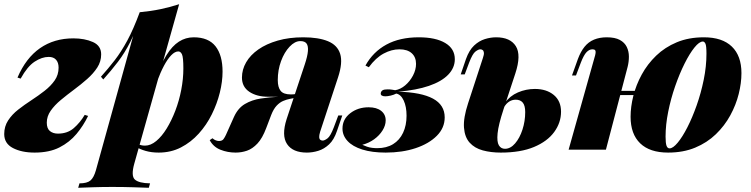

<svg xmlns="http://www.w3.org/2000/svg" viewBox="-44 -710 3563 911"><path d="M231 -76Q276 -76 306 -102Q336 -128 358 -165L374 -160Q352 -114 319 -74.5Q286 -35 238 -10.5Q190 14 120 14Q59 14 17.5 -7.5Q-24 -29 -24 -74Q-24 -110 -5.5 -138.5Q13 -167 42.5 -190Q72 -213 105 -234.5Q138 -256 167.5 -279Q197 -302 215.5 -328.5Q234 -355 234 -389Q234 -413 222 -426.5Q210 -440 187 -440Q155 -440 120.5 -417.5Q86 -395 54 -337L39 -342Q79 -435 146 -481.5Q213 -528 304 -528Q358 -528 397 -510.5Q436 -493 436 -452Q436 -418 417.5 -389.5Q399 -361 369.5 -335Q340 -309 307 -284.5Q274 -260 244.5 -235.5Q215 -211 196.5 -184.5Q178 -158 178 -128Q178 -100 193 -88Q208 -76 231 -76Z M802 -466Q786 -466 768.5 -448Q751 -430 734 -398Q717 -366 702 -325Q687 -284 676 -238L695 -336Q719 -405 746 -448.5Q773 -492 805 -512.5Q837 -533 875 -533Q945 -533 978.5 -490.5Q1012 -448 1012 -370Q1012 -323 999 -270.5Q986 -218 961 -167.5Q936 -117 899 -76Q862 -35 814.5 -10.5Q767 14 709 14Q675 14 647 6Q619 -2 603 -13L610 -26Q618 -23 626 -21Q634 -19 644 -19Q671 -19 697.5 -41Q724 -63 747 -100.5Q770 -138 788 -185Q806 -232 816 -284Q826 -336 826 -385Q826 -438 819.5 -452Q813 -466 802 -466ZM619 -652Q672 -657 717.5 -666.5Q763 -676 806 -690L593 67Q577 125 596 142Q615 159 668 160L662 181Q636 180 588.5 178.5Q541 177 488 177Q442 177 396 178.5Q350 180 327 181L333 160Q369 160 385 146.5Q401 133 411 98ZM435 -346Q470 -385 500.5 -424.5Q531 -464 560 -517.5Q589 -571 619 -652L622 -636Q602 -566 575 -512.5Q548 -459 515.5 -416.5Q483 -374 446 -333Z M1402 -404Q1415 -443 1417 -467.5Q1419 -492 1410.5 -503.5Q1402 -515 1381 -515Q1355 -515 1330 -488.5Q1305 -462 1289.5 -420Q1274 -378 1274 -330Q1274 -296 1287.5 -279Q1301 -262 1336 -262Q1349 -262 1356.5 -263.5Q1364 -265 1374 -267L1371 -248Q1347 -250 1308.5 -250.5Q1270 -251 1228 -251Q1174 -251 1139 -274.5Q1104 -298 1104 -342Q1104 -380 1124 -414.5Q1144 -449 1182 -475.5Q1220 -502 1274 -517.5Q1328 -533 1395 -533Q1467 -533 1512 -514.5Q1557 -496 1570 -454.5Q1583 -413 1560 -343L1475 -85Q1470 -68 1470.5 -59Q1471 -50 1476 -46.5Q1481 -43 1487 -43Q1496 -43 1510 -53.5Q1524 -64 1540 -106L1561 -162H1580L1555 -89Q1541 -47 1517.5 -25Q1494 -3 1466.5 5.5Q1439 14 1412 14Q1345 14 1318 -26.5Q1291 -67 1316 -145ZM964 -54Q972 -47 980 -44Q988 -41 995 -41Q1010 -41 1016.5 -50Q1023 -59 1028 -70L1066 -155Q1085 -197 1118 -216.5Q1151 -236 1193 -242.5Q1235 -249 1281 -251Q1315 -253 1330.5 -256.5Q1346 -260 1370 -261L1363 -247Q1348 -244 1332 -241Q1316 -238 1299.5 -231Q1283 -224 1268.5 -208.5Q1254 -193 1243 -165L1219 -102Q1201 -54 1177.5 -29Q1154 -4 1128 5Q1102 14 1074 14Q1036 14 1002 0.5Q968 -13 951 -45Z M1746 -7Q1790 -7 1821 -26Q1852 -45 1868.5 -80Q1885 -115 1885 -161Q1885 -204 1871.5 -233Q1858 -262 1836 -266Q1825 -260 1810 -256.5Q1795 -253 1784 -253Q1773 -253 1767 -257Q1761 -261 1763 -270Q1765 -278 1772 -282Q1779 -286 1795 -286Q1807 -286 1816 -284.5Q1825 -283 1831 -282Q1856 -286 1878.5 -305Q1901 -324 1915.5 -351.5Q1930 -379 1930 -407Q1930 -439 1909.5 -457.5Q1889 -476 1851 -476Q1814 -476 1776.5 -456Q1739 -436 1706 -391L1690 -399Q1726 -464 1789.5 -498.5Q1853 -533 1943 -533Q2023 -533 2068.5 -506Q2114 -479 2114 -429Q2114 -388 2082.5 -355.5Q2051 -323 1991 -302.5Q1931 -282 1845 -275Q1955 -272 2010.5 -242Q2066 -212 2066 -153Q2066 -103 2028.5 -65.5Q1991 -28 1928 -7Q1865 14 1786 14Q1721 14 1675 -0.5Q1629 -15 1605 -41Q1581 -67 1581 -100Q1581 -144 1617.5 -172.5Q1654 -201 1705 -201Q1743 -201 1764.5 -184Q1786 -167 1786 -139Q1786 -115 1771 -91Q1756 -67 1731 -49Q1706 -31 1675 -23Q1686 -18 1697.5 -14Q1709 -10 1721.5 -8.5Q1734 -7 1746 -7Z M2494 -288Q2549 -288 2583.5 -259.5Q2618 -231 2618 -180Q2618 -128 2585.5 -83.5Q2553 -39 2489.5 -12.5Q2426 14 2332 14Q2285 14 2246.5 3.5Q2208 -7 2184.5 -33Q2161 -59 2157.5 -104.5Q2154 -150 2177 -220L2247 -434Q2253 -451 2252 -460Q2251 -469 2246 -472.5Q2241 -476 2235 -476Q2226 -476 2212 -465.5Q2198 -455 2182 -413L2161 -357H2142L2167 -430Q2182 -472 2205.5 -494Q2229 -516 2256.5 -524.5Q2284 -533 2310 -533Q2377 -533 2403.5 -491Q2430 -449 2401 -361L2345 -191Q2321 -118 2317 -77.5Q2313 -37 2323 -20.5Q2333 -4 2352 -4Q2378 -4 2400 -29.5Q2422 -55 2435 -95Q2448 -135 2448 -178Q2448 -209 2436.5 -223Q2425 -237 2403 -237Q2386 -237 2372 -228Q2358 -219 2348 -202L2351 -221Q2375 -255 2413.5 -271.5Q2452 -288 2494 -288Z M2840 -279H3024V-259H2840ZM2831 0H2654L2776 -434Q2781 -450 2782 -459Q2783 -468 2779.5 -472Q2776 -476 2767 -476Q2752 -476 2739 -462.5Q2726 -449 2712 -413L2689 -352H2670L2698 -430Q2711 -465 2729.5 -488Q2748 -511 2774.5 -522Q2801 -533 2835 -533Q2874 -533 2897 -520.5Q2920 -508 2930 -487Q2940 -466 2940 -441.5Q2940 -417 2934 -393ZM3291 -513Q3274 -513 3251 -484.5Q3228 -456 3204 -408Q3180 -360 3159.5 -301Q3139 -242 3126.5 -180Q3114 -118 3114 -62Q3114 -31 3118.5 -18.5Q3123 -6 3133 -6Q3149 -6 3171.5 -33Q3194 -60 3217.5 -106Q3241 -152 3261.5 -210Q3282 -268 3295 -331.5Q3308 -395 3308 -455Q3308 -493 3303 -503Q3298 -513 3291 -513ZM2948 -156Q2948 -203 2961 -255Q2974 -307 3001 -356.5Q3028 -406 3069.5 -446Q3111 -486 3167.5 -509.5Q3224 -533 3296 -533Q3383 -533 3428.5 -489Q3474 -445 3474 -363Q3474 -316 3461 -264Q3448 -212 3421 -162.5Q3394 -113 3352.5 -73Q3311 -33 3254.5 -9.5Q3198 14 3126 14Q3039 14 2993.5 -30Q2948 -74 2948 -156Z"/></svg>

Font: Playfair Display Black
Style: Italic
Weight: 900
Italic angle: -14°
Designer: Claus Eggers Sørensen
Foundry: Claus Eggers Sørensen
Version: Version 1.203